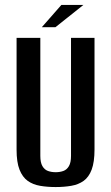

<svg xmlns="http://www.w3.org/2000/svg" viewBox="-20 -744 450 776"><path d="M205 12Q171 12 142 7Q113 2 92 -13Q71 -28 59 -58Q47 -88 47 -139V-591H143V-114Q143 -87 151.5 -72.5Q160 -58 174 -53Q188 -48 205 -48Q222 -48 236 -53Q250 -58 258.5 -72.5Q267 -87 267 -114V-591H362V-140Q362 -89 350.5 -58.5Q339 -28 318 -13Q297 2 268 7Q239 12 205 12ZM149 -634 228 -724H317L204 -634Z"/></svg>

Font: Alumni Sans Thin SemiBold
Style: Regular
Weight: 600
Version: Version 1.018